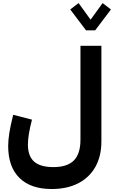

<svg xmlns="http://www.w3.org/2000/svg" viewBox="-20 -983 742 1249"><path d="M599.1 -785.6H539.6L437 -921.4L491.2 -962.9L569.3 -855L647.5 -962.9L701.7 -921.4ZM327.6 104Q418 104 460.7 60.5Q503.4 17.1 503.4 -74.2V-685.1H639.6V-63.5Q639.6 33.2 600.3 102.8Q561 172.4 488.5 209.5Q416 246.6 315.9 246.6Q179.7 246.6 106.4 174.3Q33.2 102.1 33.2 -32.7Q33.2 -70.3 40.5 -117.2Q47.9 -164.1 65.9 -236.3L188 -204.6Q161.6 -104 161.6 -42.5Q161.6 32.7 202.1 68.4Q242.7 104 327.6 104Z"/></svg>

Font: Estedad-FD Bold
Style: Regular
Weight: 700
Designer: Amin Abedi
Version: Version 7.3